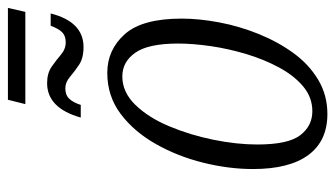

<svg xmlns="http://www.w3.org/2000/svg" viewBox="-201 -636 847 485"><g transform="rotate(-90 222.5 -393.5)"><path d="M202 -753 213 -797H445L435 -753ZM346 -606Q318 -606 301 -617.5Q284 -629 270.5 -640.5Q257 -652 242 -652Q225 -652 215.5 -642Q206 -632 200 -613H168Q192 -698 255 -698Q280 -698 296.5 -686.5Q313 -675 327 -663Q341 -651 358 -651Q374 -651 383 -659.5Q392 -668 400 -689H431Q410 -606 346 -606ZM177 10Q109 10 73.5 -38Q38 -86 38 -178Q38 -239 54 -303.5Q70 -368 101 -423Q132 -478 177 -512Q222 -546 281 -546Q339 -546 378.5 -502Q418 -458 418 -358Q418 -314 408.5 -263.5Q399 -213 379.5 -164.5Q360 -116 331.5 -76.5Q303 -37 264 -13.5Q225 10 177 10ZM184 -28Q219 -28 246.5 -51Q274 -74 294.5 -112Q315 -150 328.5 -195Q342 -240 348.5 -285Q355 -330 355 -367Q355 -442 332 -475Q309 -508 272 -508Q232 -508 200 -475Q168 -442 146 -389.5Q124 -337 112 -278Q100 -219 100 -167Q100 -89 123.5 -58.5Q147 -28 184 -28Z"/></g></svg>

Font: Noto Serif ExtraCondensed Light
Style: Italic
Weight: 300
Width: 2
Italic angle: -12°
Designer: Monotype Design Team
Foundry: Monotype Imaging Inc.
Version: Version 2.014; ttfautohint (v1.8.4.7-5d5b)